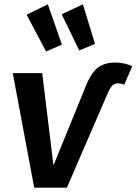

<svg xmlns="http://www.w3.org/2000/svg" viewBox="-20 -867 631 887"><path d="M39 -529H175L227 -103L369 -451Q395 -521 426 -549.5Q457 -578 514 -578Q555 -578 591 -561L554 -476Q538 -482 526 -482Q509 -482 499 -472Q489 -462 478 -437L289 0H138ZM266 -661 193 -629 103 -799 201 -847ZM419 -664 346 -634 265 -801 363 -847Z"/></svg>

Font: FiraGO Medium
Style: Italic
Weight: 500
Italic angle: -8°
Designer: bBox Type GmbH
Foundry: bBox Type GmbH
Version: Version 1.001